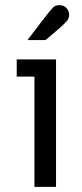

<svg xmlns="http://www.w3.org/2000/svg" viewBox="-20 -727 318 747"><path d="M114 0V-429H45V-496H198V0ZM87 -571Q90 -575 102.5 -591.5Q115 -608 131 -629Q147 -650 161.5 -668.5Q176 -687 183 -694Q193 -707 211 -707Q227 -707 238 -696.5Q249 -686 249 -669Q249 -662 246.5 -655.5Q244 -649 236 -641Q229 -633 211 -617Q193 -601 176.5 -587.5Q160 -574 157 -571Z"/></svg>

Font: Atkinson Hyperlegible
Style: Regular
Weight: 400
Designer: Elliott Scott, Megan Eiswerth, Linus Boman, Theodore Petrosky
Foundry: Braille Institute
Version: Version 1.006; ttfautohint (v1.8.3)